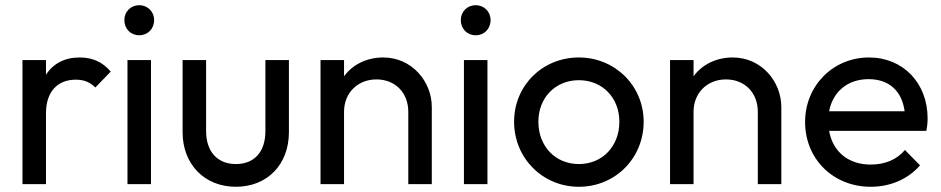

<svg xmlns="http://www.w3.org/2000/svg" viewBox="-20 -705 3603 735"><path d="M66 0H156V-271C156 -357 203 -400 270 -400C301 -400 324 -391 345 -370L404 -431C371 -469 333 -485 285 -485C227 -485 183 -461 156 -419V-475H66Z M468 0H558V-475H468ZM456 -628C456 -595 480 -570 513 -570C546 -570 570 -595 570 -628C570 -660 546 -685 513 -685C480 -685 456 -660 456 -628Z M883 10C1003 10 1086 -75 1086 -199V-475H996V-203C996 -124 954 -77 883 -77C812 -77 769 -125 769 -203V-475H679V-199C679 -76 763 10 883 10Z M1543 -277V0H1633V-295C1633 -394 1556 -485 1447 -485C1384 -485 1330 -458 1297 -413V-475H1207V0H1297V-277C1297 -349 1349 -401 1421 -401C1493 -401 1543 -350 1543 -277Z M1756 0H1846V-475H1756ZM1744 -628C1744 -595 1768 -570 1801 -570C1834 -570 1858 -595 1858 -628C1858 -660 1834 -685 1801 -685C1768 -685 1744 -660 1744 -628Z M2196 10C2335 10 2444 -99 2444 -239C2444 -377 2334 -485 2196 -485C2056 -485 1948 -377 1948 -239C1948 -100 2057 10 2196 10ZM2041 -239C2041 -331 2106 -398 2196 -398C2285 -398 2351 -332 2351 -239C2351 -145 2286 -77 2196 -77C2106 -77 2041 -145 2041 -239Z M2881 -277V0H2971V-295C2971 -394 2894 -485 2785 -485C2722 -485 2668 -458 2635 -413V-475H2545V0H2635V-277C2635 -349 2687 -401 2759 -401C2831 -401 2881 -350 2881 -277Z M3313 10C3388 10 3456 -19 3502 -72L3444 -131C3413 -93 3366 -75 3313 -75C3228 -75 3168 -124 3154 -204H3526C3530 -223 3531 -238 3531 -252C3531 -387 3437 -485 3307 -485C3169 -485 3062 -377 3062 -238C3062 -96 3170 10 3313 10ZM3154 -279C3168 -354 3225 -402 3305 -402C3384 -402 3433 -356 3443 -279Z"/></svg>

Font: MV Cash
Style: Regular
Weight: 400
Designer: Rodrigo Fuenzalida
Foundry: fragTYPE
Version: Version 1.100;Glyphs 3.1.2 (3151)